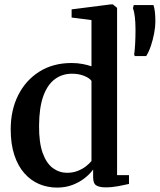

<svg xmlns="http://www.w3.org/2000/svg" viewBox="-20 -839 724 870"><path d="M238.5 11Q195.5 11 157.5 -5Q119.5 -21 90.5 -53.8Q61.5 -86.5 45 -136.2Q28.5 -186 28.5 -253.5Q28.5 -340 62.5 -407.8Q96.5 -475.5 158.5 -514.5Q220.5 -553.5 304.5 -553.5Q331 -553.5 354.5 -549Q378 -544.5 394.5 -538.5V-748L304.5 -759.5V-796.5L481 -819H491.5L510.5 -803.5V-45.5H564.5V-5.5Q545.5 -1 516.2 4.5Q487 10 458 10Q431.5 10 416.8 1.5Q402 -7 402 -36.5V-71Q388 -51 364.2 -32.2Q340.5 -13.5 308.8 -1.2Q277 11 238.5 11ZM284 -56Q310 -56 331.8 -64.5Q353.5 -73 369.5 -85.5Q385.5 -98 394.5 -109.5V-472.5Q386 -485 361.8 -495Q337.5 -505 306 -505Q262 -505 228.5 -480.2Q195 -455.5 176.2 -403.5Q157.5 -351.5 157 -269Q156.5 -192.5 173.5 -145.5Q190.5 -98.5 219.8 -77.2Q249 -56 284 -56ZM642.5 -585H590.5L588 -592Q591 -613 592.5 -642.2Q594 -671.5 594 -704.5Q594 -737.5 591 -762.5Q588 -787.5 582.5 -802L586 -816H675.5Q679.5 -803.5 681.8 -786Q684 -768.5 684 -740.5Q684 -717 678.5 -688Q673 -659 663.8 -631.5Q654.5 -604 642.5 -585Z"/></svg>

Font: Merriweather 60pt SemiBold
Style: Regular
Weight: 600
Version: Version 2.100